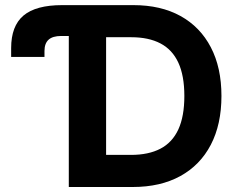

<svg xmlns="http://www.w3.org/2000/svg" viewBox="-20 -748 952 768"><path d="M24.6 -520.2V-555.8Q24.6 -644.3 74.1 -685.9Q123.7 -727.5 228.7 -727.5H255.2V-604.1H224.7Q191 -604.1 174.4 -589.3Q157.9 -574.5 157.9 -543.8V-520.2ZM511 0H322.5V-128.4H504.1Q574.2 -128.4 621.8 -153.3Q669.3 -178.1 693.4 -230.4Q717.4 -282.7 717.4 -364.2Q717.4 -445.5 693.3 -497.5Q669.3 -549.4 622 -574.2Q574.7 -599.1 505 -599.1H319.2V-727.5H513.7Q623.3 -727.5 702 -684Q780.8 -640.4 823.3 -558.9Q865.8 -477.5 865.8 -364.2Q865.8 -250.7 823.3 -169Q780.8 -87.4 701.3 -43.7Q621.8 0 511 0ZM404.4 -727.5V0H255.2V-727.5Z"/></svg>

Font: Atlassian Sans
Style: Regular
Weight: 400
Designer: Rasmus Andersson
Foundry: Modifications by Atlassian Pty Ltd, manufactured by rsms
Version: Version 4.001;git-9221beed3